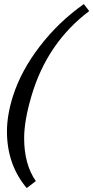

<svg xmlns="http://www.w3.org/2000/svg" viewBox="-20 -764 464 955"><path d="M112.8 171.4Q14.6 54.7 14.6 -110.4Q14.6 -191.4 44.4 -285.6Q84.5 -412.1 178 -533.7Q271.5 -655.3 397 -743.7L423.8 -709Q213.9 -550.8 136.2 -285.6Q100.1 -163.1 100.1 -76.7Q100.1 53.2 158.2 136.7Z"/></svg>

Font: Elstob 8pt Medium
Style: Italic
Weight: 500
Italic angle: -20°
Designer: Peter S. Baker
Version: Version 1.015